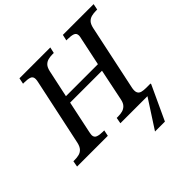

<svg xmlns="http://www.w3.org/2000/svg" viewBox="-248 -917 1329 1329"><g transform="rotate(-45 417.0 -252.0)"><path d="M532 210 668 0H403L411 -44H424Q447 -44 466.5 -49Q486 -54 501 -69Q516 -84 522 -114L570 -347H258L208 -110Q207 -104 205.5 -96Q204 -88 204 -83Q204 -59 224.5 -51.5Q245 -44 276 -44H289L280 0H-21L-13 -44H0Q23 -44 42.5 -49Q62 -54 76 -69Q90 -84 97 -114L201 -602Q203 -609 204 -618Q205 -627 205 -631Q205 -656 185 -663Q165 -670 133 -670H120L129 -714H431L421 -670H408Q386 -670 366.5 -665Q347 -660 333 -645.5Q319 -631 312 -600L269 -399H582L625 -603Q627 -610 628.5 -618.5Q630 -627 630 -631Q630 -656 609.5 -663Q589 -670 557 -670H544L554 -714H855L846 -670H833Q811 -670 791 -665Q771 -660 757 -645.5Q743 -631 736 -600L633 -114Q628 -85 635.5 -70.5Q643 -56 660.5 -51.5Q678 -47 701 -47H745V-40L629 210Z"/></g></svg>

Font: ET Text
Style: Italic
Weight: 470
Italic angle: -12°
Designer: Monotype Design Team
Foundry: Monotype Imaging Inc.
Version: Version 2.009